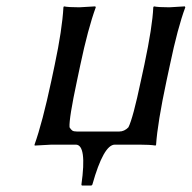

<svg xmlns="http://www.w3.org/2000/svg" viewBox="-20 -452 599 600"><path d="M500.5 -200.2Q472.2 -67.4 467.8 0L466.3 2.9Q448.7 0 415 0H338.9H216.8Q252 0 234.4 125L235.8 127.9H265.6L268.6 125Q303.7 0 338.9 0H216.8H141.1Q141.1 0 88.4 2.9L87.9 0Q112.3 -67.9 140.6 -200.2L150.9 -249Q174.3 -359.4 178.2 -429.2L179.7 -432.1Q193.4 -429.2 228 -429.2Q228 -429.2 277.8 -432.1L279.3 -429.2Q254.9 -362.3 231 -249L220.7 -200.2Q195.3 -81.5 197.3 -54.2Q201.7 -46.9 206.1 -43.9Q210.4 -41 220.7 -41H352.5Q368.7 -41 381.3 -54.2Q395.5 -82 420.4 -200.2L431.2 -250Q456.5 -369.6 459 -429.2L460.9 -432.1Q474.6 -429.2 509.3 -429.2L557.6 -432.1L559.1 -429.2Q535.2 -365.2 511.2 -250Z"/></svg>

Font: Linux Biolinum O
Style: Italic
Weight: 400
Italic angle: -12°
Designer: Philipp H. Poll
Foundry: Philipp H. Poll
Version: Version 1.1.3